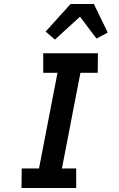

<svg xmlns="http://www.w3.org/2000/svg" viewBox="-20 -935 590 955"><path d="M359 0H87L88 -97H174L266 -573H195V-670H467L466 -573H380L288 -97H359ZM253 -738 207 -778 331 -915H447L516 -773L460 -743L378 -852Z"/></svg>

Font: Lode
Style: Bold Italic
Weight: 700
Italic angle: -11°
Monospace: yes
Designer: Belleve Invis
Foundry: Belleve Invis
Version: Version 29.2.0; ttfautohint (v1.8.3)